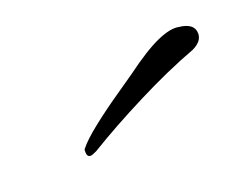

<svg xmlns="http://www.w3.org/2000/svg" viewBox="-37 -594 291 226"><g transform="rotate(-20 108.0 -481.5)"><path d="M48 -428Q44 -428 43.5 -432.5Q43 -437 44 -438Q51 -447 67.5 -460Q84 -473 101.5 -485Q119 -497 126 -502Q153 -522 170 -529.5Q187 -537 197 -535Q216 -533 216 -520Q216 -510 203 -504Q168 -491 127.5 -470.5Q87 -450 56 -431Q50 -428 48 -428Z"/></g></svg>

Font: Festive
Style: Regular
Weight: 400
Designer: Robert E. Leuschke
Foundry: Robert E. Leuschke
Version: Version 1.101; ttfautohint (v1.8.3)